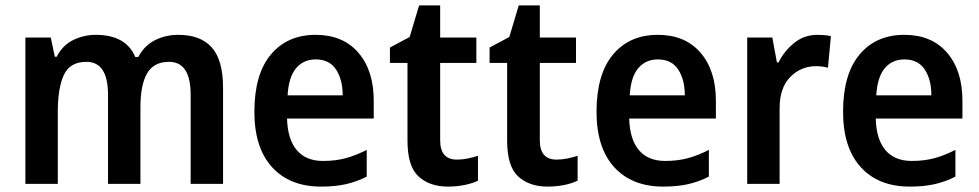

<svg xmlns="http://www.w3.org/2000/svg" viewBox="-20 -681 3626 711"><path d="M640 -552Q723 -552 764.5 -505Q806 -458 806 -356V0H686V-330Q686 -452 606 -452Q549 -452 524.5 -409Q500 -366 500 -283V0H380V-330Q380 -452 300 -452Q239 -452 216.5 -403.5Q194 -355 194 -266V0H74V-542H168L183 -471H190Q212 -514 251.5 -533Q291 -552 335 -552Q446 -552 481 -470H492Q515 -513 554.5 -532.5Q594 -552 640 -552Z M1149 -552Q1250 -552 1307 -486Q1364 -420 1364 -308V-242H1043Q1045 -165 1079 -125Q1113 -85 1176 -85Q1222 -85 1259.5 -95Q1297 -105 1338 -126V-27Q1301 -8 1261 1Q1221 10 1169 10Q1053 10 987.5 -62Q922 -134 922 -267Q922 -406 983 -479Q1044 -552 1149 -552ZM1149 -461Q1104 -461 1076.5 -428.5Q1049 -396 1045 -328H1249Q1249 -386 1224.5 -423.5Q1200 -461 1149 -461Z M1672 -90Q1692 -90 1711.5 -94Q1731 -98 1750 -104V-12Q1730 -2 1700.5 4Q1671 10 1639 10Q1571 10 1530 -27.5Q1489 -65 1489 -160V-448H1424V-505L1497 -544L1532 -661H1610V-542H1744V-448H1610V-161Q1610 -90 1672 -90Z M2041 -90Q2061 -90 2080.5 -94Q2100 -98 2119 -104V-12Q2099 -2 2069.5 4Q2040 10 2008 10Q1940 10 1899 -27.5Q1858 -65 1858 -160V-448H1793V-505L1866 -544L1901 -661H1979V-542H2113V-448H1979V-161Q1979 -90 2041 -90Z M2416 -552Q2517 -552 2574 -486Q2631 -420 2631 -308V-242H2310Q2312 -165 2346 -125Q2380 -85 2443 -85Q2489 -85 2526.5 -95Q2564 -105 2605 -126V-27Q2568 -8 2528 1Q2488 10 2436 10Q2320 10 2254.5 -62Q2189 -134 2189 -267Q2189 -406 2250 -479Q2311 -552 2416 -552ZM2416 -461Q2371 -461 2343.5 -428.5Q2316 -396 2312 -328H2516Q2516 -386 2491.5 -423.5Q2467 -461 2416 -461Z M3007 -552Q3018 -552 3031.5 -551Q3045 -550 3057 -547L3046 -430Q3037 -433 3024.5 -434.5Q3012 -436 3003 -436Q2946 -436 2906.5 -396Q2867 -356 2867 -280V0H2747V-542H2840L2857 -450H2863Q2884 -492 2921 -522Q2958 -552 3007 -552Z M3329 -552Q3430 -552 3487 -486Q3544 -420 3544 -308V-242H3223Q3225 -165 3259 -125Q3293 -85 3356 -85Q3402 -85 3439.5 -95Q3477 -105 3518 -126V-27Q3481 -8 3441 1Q3401 10 3349 10Q3233 10 3167.5 -62Q3102 -134 3102 -267Q3102 -406 3163 -479Q3224 -552 3329 -552ZM3329 -461Q3284 -461 3256.5 -428.5Q3229 -396 3225 -328H3429Q3429 -386 3404.5 -423.5Q3380 -461 3329 -461Z"/></svg>

Font: Noto Sans Sinhala SemiCondensed SemiBold
Style: Regular
Weight: 600
Width: 4
Designer: Jelle Bosma - Monotype Design Team
Foundry: Monotype Imaging Inc.
Version: Version 2.006; ttfautohint (v1.8.4.7-5d5b)